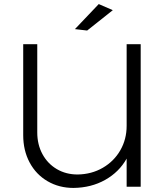

<svg xmlns="http://www.w3.org/2000/svg" viewBox="-20 -917 821 943"><path d="M465 -897 534 -867 408 -767 348 -774ZM671 -700V0H602V-138Q565 -72 496.5 -33.5Q428 5 341 6Q270 6 213.5 -27Q157 -60 125.5 -119Q94 -178 94 -253V-700H163V-267Q163 -207 188.5 -160Q214 -113 259 -86.5Q304 -60 361 -60Q430 -61 485 -93Q540 -125 571 -179Q602 -233 602 -299V-700Z"/></svg>

Font: TypoPRO Montserrat Alternates
Style: Regular
Weight: 300
Designer: Julieta Ulanovsky
Foundry: Julieta Ulanovsky
Version: Version 6.001